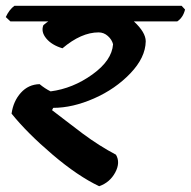

<svg xmlns="http://www.w3.org/2000/svg" viewBox="-30 -643 660 664"><path d="M311 -531Q251 -531 186 -476Q149 -487 130 -510Q111 -533 120 -556Q132 -566 137 -569H6L-10 -584Q2 -610 20 -623H598L610 -610Q603 -582 583 -569H433Q474 -531 474 -500Q473 -444 421 -389.5Q369 -335 295 -302.5Q221 -270 154 -270L150 -262Q158 -256 197 -226Q236 -196 256 -181Q314 -138 371 -108Q387 -81 368.5 -46.5Q350 -12 313 1Q239 -34 151.5 -108.5Q64 -183 10 -250Q16 -293 42 -322Q68 -351 107 -352Q125 -337 145 -327Q222 -337 289.5 -385.5Q357 -434 361 -490Q357 -506 343 -518.5Q329 -531 311 -531Z"/></svg>

Font: Tillana SemiBold
Style: Regular
Weight: 600
Designer: Lipi Raval (Devanagari, Latin), Jonny Pinhorn (Latin)
Foundry: Indian Type Foundry
Version: Version 2.003;PS 1.0;hotconv 1.0.79;makeotf.lib2.5.61930; tt